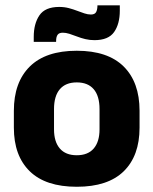

<svg xmlns="http://www.w3.org/2000/svg" viewBox="-20 -700 586 734"><path d="M273.5 14Q154.5 14 93.8 -45.2Q33 -104.5 33 -212V-276.5Q33 -385.5 94 -445.8Q155 -506 273.5 -506Q392 -506 452.8 -445.8Q513.5 -385.5 513.5 -276.5V-212Q513.5 -104.5 453 -45.2Q392.5 14 273.5 14ZM273.5 -106.5Q316 -106.5 338.2 -132.2Q360.5 -158 360.5 -205.5V-283Q360.5 -333 338.2 -359Q316 -385 273.5 -385Q231 -385 208.8 -359Q186.5 -333 186.5 -283V-205.5Q186.5 -158 208.8 -132.2Q231 -106.5 273.5 -106.5ZM341 -546.5Q323 -546.5 306.2 -550.5Q289.5 -554.5 274.2 -560.5Q259 -566.5 245.2 -570.8Q231.5 -575 220 -575Q206 -575 200.2 -567Q194.5 -559 194.5 -542.5V-540H109V-559Q109 -609.5 130.8 -641.5Q152.5 -673.5 206.5 -673.5Q226 -673.5 243 -669Q260 -664.5 274.8 -658.8Q289.5 -653 302.8 -648.8Q316 -644.5 327.5 -644.5Q341.5 -644.5 346.8 -652.8Q352 -661 352.5 -677V-679.5H438V-659Q438 -608.5 416.2 -577.5Q394.5 -546.5 341 -546.5Z"/></svg>

Font: Anek Devanagari Medium
Style: Bold
Weight: 700
Version: Version 1.003